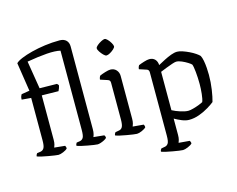

<svg xmlns="http://www.w3.org/2000/svg" viewBox="-129 -996 1716 1392"><g transform="rotate(-15 729.0 -300.0)"><path d="M200 0Q193 0 172.5 -3Q152 -6 126.5 -10.5Q101 -15 78.5 -20Q56 -25 44 -30Q44 -36 47 -42.5Q50 -49 53 -52L80 -56Q97 -59 106 -74.5Q115 -90 115 -132V-450L45 -456Q45 -471 48.5 -480.5Q52 -490 55 -494L116 -504L83 -719Q96 -733 129.5 -747Q163 -761 209.5 -773Q256 -785 310.5 -792.5Q365 -800 421 -800Q453 -800 470.5 -783Q488 -766 488 -736V-115Q488 -94 484 -79Q480 -64 477 -59L557 -51Q560 -48 562 -42.5Q564 -37 564 -30Q558 -23 544.5 -16Q531 -9 517 -4.5Q503 0 494 0Q486 0 466 -3Q446 -6 421.5 -10.5Q397 -15 375 -20Q353 -25 342 -30Q342 -42 350 -52L376 -56Q391 -59 400 -73Q409 -87 409 -132V-726Q371 -735 308 -730.5Q245 -726 158 -711L192 -502L322 -500L333 -488Q332 -478 327.5 -465.5Q323 -453 319 -446L194 -448V-115Q194 -93 190 -79Q186 -65 183 -59L263 -51Q264 -48 266.5 -43Q269 -38 269 -30Q260 -19 237 -9.5Q214 0 200 0Z M789 0Q781 0 760 -3Q739 -6 713.5 -10.5Q688 -15 665.5 -20Q643 -25 632 -30Q632 -36 635 -42.5Q638 -49 641 -52L668 -57Q685 -59 694 -74.5Q703 -90 703 -132V-407Q703 -426 686 -431L631 -449Q632 -459 635 -466.5Q638 -474 641 -477Q656 -484 682 -492Q708 -500 722 -500Q749 -500 766 -481.5Q783 -463 783 -436V-115Q783 -94 779 -79.5Q775 -65 772 -59L853 -52Q859 -43 859 -31Q850 -20 827 -10Q804 0 789 0ZM723 -606Q714 -606 701 -619Q688 -632 677.5 -648Q667 -664 667 -674Q667 -683 681 -695Q695 -707 712.5 -716Q730 -725 739 -725Q748 -725 760.5 -712Q773 -699 782.5 -682.5Q792 -666 792 -656Q792 -648 779 -636Q766 -624 750 -615Q734 -606 723 -606Z M1081 200Q1072 200 1051.5 197Q1031 194 1005.5 189.5Q980 185 957.5 180Q935 175 923 170Q923 163 926 157Q929 151 932 148L959 143Q974 141 984 127Q994 113 994 68V-407Q994 -426 978 -431L923 -449Q924 -460 926.5 -466Q929 -472 932 -477Q948 -484 973.5 -492Q999 -500 1014 -500Q1041 -500 1056.5 -483.5Q1072 -467 1073 -440Q1097 -453 1124 -467Q1151 -481 1177 -490.5Q1203 -500 1223 -500Q1240 -500 1263.5 -492Q1287 -484 1311 -472.5Q1335 -461 1354 -448Q1373 -435 1381 -426Q1389 -412 1394 -386Q1399 -360 1401 -330.5Q1403 -301 1403 -278Q1403 -222 1395 -168.5Q1387 -115 1377 -81Q1360 -67 1328 -47.5Q1296 -28 1257.5 -14Q1219 0 1181 0Q1156 0 1127 -12Q1098 -24 1074 -38V85Q1074 106 1070 120.5Q1066 135 1063 141L1145 148Q1147 151 1149.5 156.5Q1152 162 1152 169Q1143 180 1119 190Q1095 200 1081 200ZM1193 -65Q1206 -65 1230 -71.5Q1254 -78 1275.5 -86.5Q1297 -95 1305 -100Q1313 -120 1317 -158.5Q1321 -197 1321 -231Q1321 -279 1316.5 -323Q1312 -367 1306 -381Q1300 -388 1281 -400Q1262 -412 1239 -422Q1216 -432 1198 -432Q1189 -432 1166.5 -424.5Q1144 -417 1118.5 -407Q1093 -397 1074 -389V-101Q1100 -87 1134.5 -76Q1169 -65 1193 -65Z"/></g></svg>

Font: Texturina Light
Style: Regular
Weight: 300
Designer: Guillermo Torres Carreño
Foundry: Omnibus-Type
Version: Version 1.002; ttfautohint (v1.8.3)